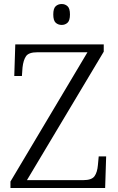

<svg xmlns="http://www.w3.org/2000/svg" viewBox="-20 -935 589 955"><path d="M32 0V-32L415 -675H165Q123 -675 109.5 -655.5Q96 -636 92 -599L89 -557H51L56 -714H496V-678L114 -39H394Q436 -39 450 -58.5Q464 -78 467 -114L471 -157H508L503 0ZM287 -811Q269 -811 257 -822Q245 -833 245 -863Q245 -893 257 -904Q269 -915 287 -915Q304 -915 316 -904Q328 -893 328 -863Q328 -833 316 -822Q304 -811 287 -811Z"/></svg>

Font: Noto Serif Tamil Light
Style: Regular
Weight: 300
Designer: Indian Type Foundry, Tom Grace, and the Monotype Design Team
Foundry: Monotype Imaging Inc.
Version: Version 2.004; ttfautohint (v1.8.4.7-5d5b)